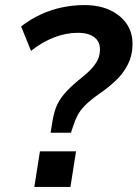

<svg xmlns="http://www.w3.org/2000/svg" viewBox="-20 -735 541 755"><path d="M179 -213 185 -250Q190 -284 199.5 -310.5Q209 -337 230.5 -363Q252 -389 288 -419Q306 -433 325.5 -450.5Q345 -468 358.5 -489Q372 -510 373 -537Q374 -559 364.5 -574Q355 -589 335.5 -597.5Q316 -606 286 -606Q240 -606 193 -588Q146 -570 102 -535L63 -631Q99 -659 140 -678Q181 -697 224.5 -706Q268 -715 311 -715Q372 -715 415 -694Q458 -673 480.5 -637.5Q503 -602 501 -556Q500 -514 481.5 -479Q463 -444 434 -417Q405 -390 373 -368Q337 -343 316 -322Q295 -301 284.5 -280.5Q274 -260 267 -237L259 -213ZM115 0 137 -140H279L257 0Z"/></svg>

Font: Nunito Sans 11pt
Style: Bold Italic
Weight: 700
Italic angle: -9°
Version: Version 3.101;gftools[0.9.27]